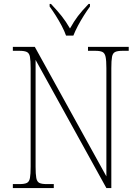

<svg xmlns="http://www.w3.org/2000/svg" viewBox="-20 -951 708 971"><path d="M45 0V-20H79Q104 -20 116 -26Q128 -32 131.5 -51Q135 -70 135 -108V-606Q135 -645 131.5 -663.5Q128 -682 116 -688Q104 -694 79 -694H45V-714H156L518 -59V-606Q518 -645 514 -663.5Q510 -682 498.5 -688Q487 -694 462 -694H425V-714H631V-694H599Q574 -694 562 -688Q550 -682 546.5 -663.5Q543 -645 543 -606V0H518L160 -648V-108Q160 -70 163.5 -51Q167 -32 179 -26Q191 -20 216 -20H252V0ZM314 -771Q306 -794 292 -820.5Q278 -847 261.5 -873Q245 -899 231 -918V-931H238Q271 -896 292 -869.5Q313 -843 334 -807Q354 -843 374 -869.5Q394 -896 428 -931H435V-918Q421 -899 404.5 -873Q388 -847 374 -820.5Q360 -794 351 -771Z"/></svg>

Font: Noto Serif Tamil SemiCondensed Thin
Style: Italic
Weight: 100
Width: 4
Italic angle: -12°
Designer: Indian Type Foundry, Tom Grace, and the Monotype Design Team
Foundry: Monotype Imaging Inc.
Version: Version 2.003; ttfautohint (v1.8.4.7-5d5b)